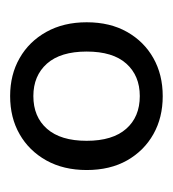

<svg xmlns="http://www.w3.org/2000/svg" viewBox="-1 -753 343 381"><g transform="rotate(90 170.5 -562.5)"><path d="M170.6 -411.1Q128.2 -411.1 95.4 -429.9Q62.5 -448.6 43.4 -482.8Q24.2 -517.1 24.2 -563Q24.2 -609.4 43.4 -643.2Q62.5 -676.9 95.4 -695.4Q128.2 -713.9 170.8 -713.9Q213.4 -713.9 246.2 -695.4Q279.1 -676.9 298.3 -643.2Q317.4 -609.4 317.4 -563Q317.4 -517.1 298.3 -482.8Q279.1 -448.6 246.3 -429.9Q213.6 -411.1 170.6 -411.1ZM170.6 -457.2Q211.9 -457.2 235.6 -484.3Q259.4 -511.4 259.4 -562.9Q259.4 -614.4 235.6 -641.4Q211.9 -668.4 170.6 -668.4Q130.2 -668.4 106.2 -641.6Q82.3 -614.9 82.3 -563Q82.3 -511.1 106.3 -484.1Q130.4 -457.2 170.6 -457.2Z"/></g></svg>

Font: Mulish ExtraLight
Style: Regular
Weight: 200
Designer: Vernon Adams
Foundry: Vernon Adams
Version: Version 3.603